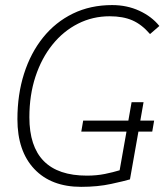

<svg xmlns="http://www.w3.org/2000/svg" viewBox="-20 -723 645 753"><path d="M298.3 9.8Q180.7 9.8 114.5 -60.3Q48.3 -130.4 48.3 -255.4Q48.3 -352.1 74.2 -433.6Q100.1 -515.1 148.7 -575.7Q197.3 -636.2 265.9 -669.7Q334.5 -703.1 419.9 -703.1Q478 -703.1 526.6 -680.7Q575.2 -658.2 605 -621.1L568.4 -589.4Q536.1 -627 499.3 -643.1Q462.4 -659.2 410.2 -659.2Q343.3 -659.2 285.9 -630.1Q228.5 -601.1 185.8 -548.1Q143.1 -495.1 119.1 -422.6Q95.2 -350.1 95.2 -263.2Q95.2 -34.2 320.8 -34.2Q358.9 -34.2 391.4 -40.8Q423.8 -47.4 449.2 -55.2L476.1 -207H298.8L306.2 -250H483.4L496.1 -322.3H543L530.3 -250H584.5L577.1 -207H522.9L489.7 -19.5Q468.8 -13.2 416 -1.7Q363.3 9.8 298.3 9.8Z"/></svg>

Font: Cascadia Mono NF ExtraLight
Style: Italic
Weight: 200
Italic angle: -10°
Monospace: yes
Designer: Aaron Bell
Foundry: Saja Typeworks
Version: Version 2404.023; ttfautohint (v1.8.4)